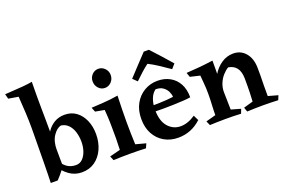

<svg xmlns="http://www.w3.org/2000/svg" viewBox="-97 -1073 2093 1408"><g transform="rotate(-20 949.5 -368.5)"><path d="M221 -745Q221 -717 220.5 -687.5Q220 -658 220 -629Q220 -577 220.5 -534Q221 -491 221.5 -448.5Q222 -406 222 -354Q222 -327 222 -290Q222 -253 222.5 -214.5Q223 -176 223 -141Q223 -106 224 -82L206 -63Q195 -48 181 -32Q167 -16 152 0H98Q99 -25 100 -67Q101 -109 101.5 -159Q102 -209 102.5 -260.5Q103 -312 103.5 -357Q104 -402 104 -432Q104 -485 101 -545Q98 -605 93 -675L16 -688L6 -726Q29 -728 67.5 -730Q106 -732 147.5 -735.5Q189 -739 221 -745ZM363 -436Q416 -436 454 -407.5Q492 -379 512.5 -331Q533 -283 533 -224Q533 -160 509.5 -108Q486 -56 443 -25.5Q400 5 341 5Q287 5 243.5 -26Q200 -57 170 -108L193 -150Q213 -109 243.5 -84.5Q274 -60 318 -60Q349 -60 370 -81.5Q391 -103 402 -136.5Q413 -170 413 -208Q413 -247 402.5 -282.5Q392 -318 369.5 -342Q347 -366 312 -371Q279 -364 250.5 -322Q222 -280 222 -211L194 -287Q202 -326 224.5 -360Q247 -394 282 -415Q317 -436 363 -436Z M777 -435Q775 -377 774 -325.5Q773 -274 773 -228Q773 -191 774 -141Q775 -91 777 -55L856 -34L841 0Q815 -1 789 -2Q763 -3 716 -3Q671 -3 645 -2Q619 -1 588 0L574 -34L657 -55Q659 -104 659.5 -143Q660 -182 659 -226Q659 -249 658.5 -267.5Q658 -286 657 -309Q656 -332 653 -368L582 -381L568 -416Q603 -418 660.5 -421.5Q718 -425 777 -435ZM711 -519Q682 -519 661.5 -541Q641 -563 641 -595Q641 -625 661.5 -646.5Q682 -668 711 -668Q740 -668 761 -646.5Q782 -625 782 -595Q782 -563 761 -541Q740 -519 711 -519Z M1089 -437Q1142 -437 1184 -414Q1226 -391 1250 -347.5Q1274 -304 1274 -241Q1252 -237 1217 -235Q1182 -233 1140.5 -231.5Q1099 -230 1059 -230Q1022 -230 994.5 -231Q967 -232 963 -233V-278Q971 -278 994 -278Q1017 -278 1047 -279Q1077 -280 1106 -282Q1135 -284 1156 -287Q1156 -306 1145.5 -328.5Q1135 -351 1113 -367Q1091 -383 1055 -383Q1028 -364 1014 -326.5Q1000 -289 1000 -244Q1000 -155 1039.5 -110Q1079 -65 1137 -65Q1193 -65 1252 -105L1272 -64Q1195 8 1092 8Q1031 8 983.5 -19.5Q936 -47 909 -96.5Q882 -146 882 -213Q882 -281 909.5 -331Q937 -381 984 -409Q1031 -437 1089 -437ZM1108 -672Q1142 -636 1176 -598Q1210 -560 1250 -514L1220 -480Q1175 -511 1138 -535.5Q1101 -560 1063 -579Q1036 -559 1010 -535.5Q984 -512 953 -482L920 -514Q956 -553 995 -594.5Q1034 -636 1068 -672Z M1678 -435Q1737 -435 1773.5 -392.5Q1810 -350 1812 -280Q1813 -254 1812.5 -216Q1812 -178 1811 -136Q1810 -94 1811 -55L1887 -34L1873 0Q1817 -3 1753 -3Q1717 -3 1688.5 -2Q1660 -1 1631 0L1619 -34L1693 -55Q1695 -92 1696 -118.5Q1697 -145 1697 -171.5Q1697 -198 1697 -234Q1696 -289 1673.5 -317.5Q1651 -346 1610 -352Q1588 -339 1566.5 -315Q1545 -291 1531.5 -258Q1518 -225 1519 -186L1483 -230Q1488 -283 1515.5 -330Q1543 -377 1585.5 -406Q1628 -435 1678 -435ZM1519 -438Q1519 -405 1519 -384Q1519 -363 1518.5 -343Q1518 -323 1517 -290L1522 -55L1596 -34L1583 0Q1552 -2 1523 -2.5Q1494 -3 1461 -3Q1425 -3 1397 -2Q1369 -1 1340 0L1325 -34L1402 -55Q1402 -92 1404.5 -135.5Q1407 -179 1407 -219Q1407 -246 1406 -265.5Q1405 -285 1403 -307Q1401 -329 1398 -365L1322 -383L1310 -418Q1361 -421 1411 -425.5Q1461 -430 1519 -438Z"/></g></svg>

Font: Ruwudu SemiBold
Style: Regular
Weight: 600
Designer: Becca Hirsbrunner Spalinger
Foundry: SIL International
Version: Version 3.000